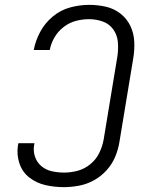

<svg xmlns="http://www.w3.org/2000/svg" viewBox="-20 -763 616 791"><path d="M243 8Q274 8 305.5 2Q337 -4 366.5 -20Q396 -36 419 -61.5Q442 -87 454.5 -117Q467 -147 472 -178L529 -523Q535 -558 533 -593Q531 -628 516.5 -657.5Q502 -687 475.5 -707.5Q449 -728 415.5 -735.5Q382 -743 347 -743Q309 -743 269.5 -732.5Q230 -722 197.5 -695Q165 -668 145.5 -631.5Q126 -595 119 -557H185Q190 -584 204.5 -609Q219 -634 242.5 -652Q266 -670 293 -677Q320 -684 347 -684Q376 -684 403 -674.5Q430 -665 446.5 -642Q463 -619 465.5 -590.5Q468 -562 464 -533L407 -188Q402 -160 389 -133Q376 -106 352 -86.5Q328 -67 300 -59.5Q272 -52 244 -52Q218 -52 193.5 -57.5Q169 -63 150.5 -78.5Q132 -94 124 -118Q116 -142 121 -168Q121 -170 122 -173H56Q55 -169 54 -165Q48 -126 60 -90Q72 -54 101 -31.5Q130 -9 167 -0.5Q204 8 243 8Z"/></svg>

Font: Iosevka Sparkle Light Oblique
Style: Regular
Weight: 300
Italic angle: -9°
Designer: Belleve Invis
Foundry: Belleve Invis
Version: Version 4.5.0; ttfautohint (v1.8.3)